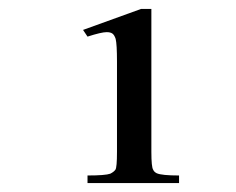

<svg xmlns="http://www.w3.org/2000/svg" viewBox="-20 -775 528 430"><path d="M166 -708 296 -755H319V-435Q319 -401 323 -395Q325 -390 331 -387Q342 -382 381 -382V-365H176V-382Q216 -382 227 -386Q235 -390 238.5 -395Q242 -400 242 -435V-637Q242 -676 239 -688Q236 -697 231.5 -700Q227 -703 219 -703Q207 -703 176 -693Z"/></svg>

Font: MM Taunggyi
Style: Regular
Weight: 400
Designer: Khon Soe Zaw Thu
Version: Version 1.00 July 18, 2016, initial release